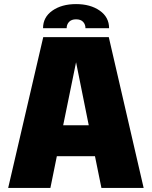

<svg xmlns="http://www.w3.org/2000/svg" viewBox="-20 -919 742 939"><path d="M20 0 191.5 -737.5H512L682.5 0H476L444.5 -155H258L226.5 0ZM289 -306.5H414L352 -614.5ZM190.5 -781Q190.5 -835 236.2 -867Q282 -899 352 -899Q422 -899 467.8 -867Q513.5 -835 513.5 -781H398Q398 -799.5 386.5 -812Q375 -824.5 352 -824.5Q329.5 -824.5 317.8 -812Q306 -799.5 306 -781Z"/></svg>

Font: Epilogue Black
Style: Regular
Weight: 900
Designer: Tyler Finck
Foundry: Etcetera Type Co
Version: Version 2.111; ttfautohint (v1.8.3)